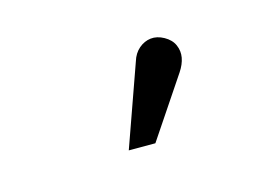

<svg xmlns="http://www.w3.org/2000/svg" viewBox="-37 -792 341 244"><g transform="rotate(-15 133.5 -670.0)"><path d="M197 -684Q203 -693 204.5 -701.5Q206 -710 202.5 -718Q199 -726 190 -731Q181 -736 172.5 -735Q164 -734 157 -728Q150 -722 147 -712L109 -605H144Z"/></g></svg>

Font: AdventPro_ExpandedRegular
Style: ExpandedRegular
Weight: 400
Width: 7
Designer: VivaRado, Andreas Kalpakidis
Foundry: VivaRado, Andreas Kalpakidis
Version: Version 3.000